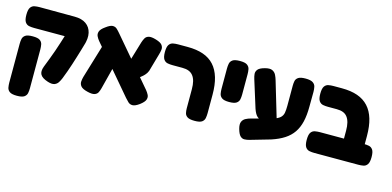

<svg xmlns="http://www.w3.org/2000/svg" viewBox="-72 -1020 3351 1641"><g transform="rotate(15 1603.5 -199.5)"><path d="M349 11Q296 -6 280.5 -33Q265 -60 282 -105Q298 -146 313 -185Q328 -224 341.5 -263Q355 -302 367.5 -341.5Q380 -381 392.5 -421Q405 -461 418 -503L574 -395Q564 -359 553.5 -324.5Q543 -290 532.5 -255.5Q522 -221 511 -187.5Q500 -154 488 -120Q476 -86 462 -51Q454 -31 442 -12Q430 7 408.5 15Q387 23 349 11ZM123 195Q78 195 59 181.5Q40 168 36 146.5Q32 125 32 103V-240Q32 -263 36 -283.5Q40 -304 59 -317.5Q78 -331 124 -331Q170 -331 188.5 -317.5Q207 -304 211 -283Q215 -262 215 -239V104Q215 126 211 147Q207 168 188 181.5Q169 195 123 195ZM567 -371 408 -403H372H116Q93 -403 71.5 -407Q50 -411 36.5 -430.5Q23 -450 23 -495Q23 -541 36.5 -560Q50 -579 71.5 -583Q93 -587 115 -587L426 -586Q489 -586 527.5 -559Q566 -532 577 -483.5Q588 -435 567 -371Z M1159 -10Q1122 17 1098.5 17Q1075 17 1059.5 2Q1044 -13 1030 -29L682 -439Q668 -456 659 -475Q650 -494 657.5 -516.5Q665 -539 702 -565Q739 -593 761.5 -593.5Q784 -594 799.5 -579.5Q815 -565 830 -547L1178 -138Q1192 -121 1201.5 -102Q1211 -83 1203.5 -60.5Q1196 -38 1159 -10ZM696 5Q652 -6 637 -24.5Q622 -43 623.5 -65Q625 -87 631 -108L727 -426L881 -347L806 -54Q801 -34 792 -16Q783 2 761 9Q739 16 696 5ZM1036 -179 961 -280 1033 -521Q1040 -543 1050 -560.5Q1060 -578 1082.5 -584Q1105 -590 1148 -577Q1191 -564 1204.5 -545.5Q1218 -527 1215.5 -505.5Q1213 -484 1206 -461L1161 -303Q1152 -280 1135.5 -263Q1119 -246 1094.5 -227.5Q1070 -209 1036 -179Z M1646 9Q1601 9 1582 -3.5Q1563 -16 1558.5 -36Q1554 -56 1554 -77V-245Q1554 -286 1546.5 -315.5Q1539 -345 1523.5 -364.5Q1508 -384 1484.5 -393Q1461 -402 1428 -402H1342Q1319 -402 1297.5 -406Q1276 -410 1262.5 -429.5Q1249 -449 1249 -494Q1249 -540 1262.5 -559Q1276 -578 1297 -582Q1318 -586 1341 -586H1426Q1506 -586 1564.5 -565.5Q1623 -545 1661 -503Q1699 -461 1718 -397.5Q1737 -334 1737 -247V-84Q1737 -61 1733 -39.5Q1729 -18 1710.5 -4.5Q1692 9 1646 9Z M1889 -223Q1844 -223 1825 -237Q1806 -251 1802 -272Q1798 -293 1798 -315V-495Q1798 -517 1802 -538Q1806 -559 1825 -572.5Q1844 -586 1890 -586Q1936 -586 1954.5 -572Q1973 -558 1977 -537Q1981 -516 1981 -494V-314Q1981 -292 1977 -271Q1973 -250 1954 -236.5Q1935 -223 1889 -223Z M2140 45Q2118 51 2098 51.5Q2078 52 2061.5 36Q2045 20 2033 -23Q2022 -63 2031.5 -85Q2041 -107 2062 -118Q2083 -129 2106 -135L2291 -184Q2333 -198 2351.5 -215.5Q2370 -233 2374.5 -258.5Q2379 -284 2379 -321V-499Q2379 -521 2383 -540.5Q2387 -560 2406 -573Q2425 -586 2470 -586Q2515 -586 2535 -572.5Q2555 -559 2559.5 -537.5Q2564 -516 2564 -493L2563 -362Q2563 -286 2549.5 -229Q2536 -172 2507.5 -130.5Q2479 -89 2433 -59Q2387 -29 2320 -7ZM2206 -133Q2180 -144 2159.5 -161.5Q2139 -179 2123 -225L2047 -468Q2040 -490 2038 -511Q2036 -532 2050.5 -550.5Q2065 -569 2109 -581Q2153 -593 2175.5 -582Q2198 -571 2208.5 -549.5Q2219 -528 2225 -507L2326 -168Z M3011 9Q2967 9 2947.5 -3.5Q2928 -16 2923.5 -36Q2919 -56 2919 -77V-245Q2919 -286 2911.5 -315.5Q2904 -345 2889 -364.5Q2874 -384 2850.5 -393Q2827 -402 2794 -402H2717Q2694 -402 2672.5 -406Q2651 -410 2637.5 -429.5Q2624 -449 2624 -494Q2624 -540 2637.5 -559Q2651 -578 2672 -582Q2693 -586 2716 -586H2791Q2871 -586 2929.5 -565.5Q2988 -545 3026.5 -503Q3065 -461 3084 -397.5Q3103 -334 3103 -247V-84Q3103 -61 3099 -39.5Q3095 -18 3076 -4.5Q3057 9 3011 9ZM2707 9Q2684 9 2662.5 5Q2641 1 2627.5 -18.5Q2614 -38 2614 -83Q2614 -129 2627.5 -148Q2641 -167 2662.5 -171Q2684 -175 2706 -175H3096Q3119 -175 3140 -171Q3161 -167 3174.5 -148Q3188 -129 3188 -83Q3188 -38 3174.5 -18.5Q3161 1 3140 5Q3119 9 3095 9Z"/></g></svg>

Font: Fredoka Light
Style: Bold
Weight: 700
Version: Version 2.001